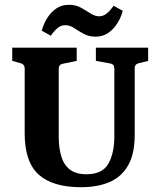

<svg xmlns="http://www.w3.org/2000/svg" viewBox="-20 -772 669 801"><path d="M598 -573V-518L558 -508Q542 -504 542 -487V-210Q542 -130 514.5 -82Q487 -34 437 -12.5Q387 9 318 9Q200 9 141.5 -43.5Q83 -96 83 -215V-487Q83 -503 67 -508L31 -518V-573H300V-518L242 -506Q225 -503 225 -485V-203Q225 -154 236 -118.5Q247 -83 272.5 -64Q298 -45 340 -45Q407 -45 432 -89Q457 -133 457 -203V-486Q457 -504 441 -507L380 -518V-573ZM379 -619Q351 -619 329 -631Q307 -643 289 -655Q271 -667 252 -667Q234 -667 219.5 -654.5Q205 -642 192 -623L154 -644Q162 -673 177.5 -697.5Q193 -722 215.5 -737Q238 -752 267 -752Q296 -752 317.5 -740Q339 -728 357.5 -716Q376 -704 394 -704Q411 -704 426 -716.5Q441 -729 454 -748L492 -727Q485 -699 469 -674Q453 -649 430.5 -634Q408 -619 379 -619Z"/></svg>

Font: Rasa
Style: Regular
Weight: 400
Designer: Anna Giedrys (Yrsa+Rasa design), David Brezina (Yrsa art-direction, Rasa art-direction, design)
Foundry: Rosetta Type Foundry
Version: Version 2.004